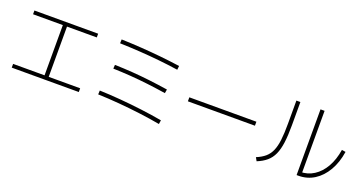

<svg xmlns="http://www.w3.org/2000/svg" viewBox="-41 -1449 4083 2169"><g transform="rotate(20 2000.0 -364.0)"><path d="M97 -13V-58H475V-662H117V-707H883V-662H525V-58H903V-13Z M1877 17Q1762 -4 1632 -20.5Q1502 -37 1371 -48Q1240 -59 1118 -63L1120 -110Q1242 -106 1374 -95Q1506 -84 1636.5 -67.5Q1767 -51 1884 -30ZM1821 -334Q1705 -352 1599.5 -364.5Q1494 -377 1391 -384.5Q1288 -392 1179 -395L1182 -441Q1293 -438 1396.5 -430.5Q1500 -423 1606 -410.5Q1712 -398 1829 -380ZM1862 -630Q1739 -648 1625.5 -659.5Q1512 -671 1396.5 -678.5Q1281 -686 1153 -690L1155 -737Q1284 -733 1400.5 -725Q1517 -717 1631 -705.5Q1745 -694 1867 -677Z M2097 -336V-384H2903V-336Z M3536 27V-763H3585V4L3558 -21Q3650 -21 3725 -69Q3800 -117 3850.5 -205.5Q3901 -294 3920 -415L3966 -408Q3946 -276 3889 -178Q3832 -80 3747.5 -26.5Q3663 27 3558 27ZM3035 -6Q3098 -32 3139 -67Q3180 -102 3203.5 -155.5Q3227 -209 3236.5 -289Q3246 -369 3246 -485V-763H3294V-483Q3294 -360 3282.5 -274Q3271 -188 3244.5 -129.5Q3218 -71 3172.5 -32Q3127 7 3058 35Z"/></g></svg>

Font: M PLUS 1 Light
Style: Regular
Weight: 300
Designer: Coji Morishita
Foundry: UNDERFOREST DESIGN
Version: Version 1.001